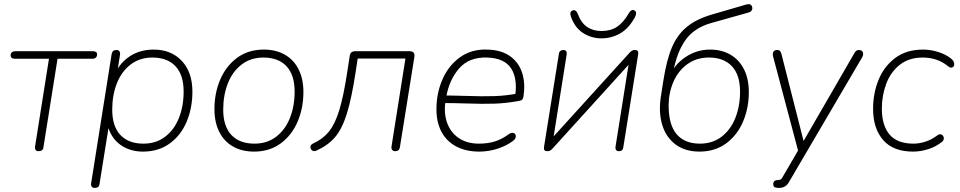

<svg xmlns="http://www.w3.org/2000/svg" viewBox="-20 -735 4705 941"><path d="M152 -18 220 -447H53Q43 -447 37.5 -451.5Q32 -456 32 -463Q32 -473 38 -478.5Q44 -484 55 -484H435Q445 -484 450.5 -480Q456 -476 456 -469Q456 -459 450 -453Q444 -447 433 -447H262L193 -14Q192 -4 186 1Q180 6 169 6Q159 6 154.5 -0.5Q150 -7 152 -18Z M427 161 527 -469Q530 -490 551 -490Q561 -490 565.5 -483.5Q570 -477 568 -465L553 -371H542Q568 -428 617.5 -460Q667 -492 733 -492Q819 -492 871 -436.5Q923 -381 923 -286Q923 -206 895 -139Q867 -72 812 -32Q757 8 681 8Q617 8 570.5 -25Q524 -58 507 -122H514L468 165Q467 176 461 181Q455 186 444 186Q434 186 429.5 179.5Q425 173 427 161ZM880 -286Q880 -368 840 -410.5Q800 -453 727 -453Q665 -453 620.5 -419Q576 -385 553 -327Q530 -269 530 -198Q530 -116 570 -73.5Q610 -31 683 -31Q745 -31 789.5 -65Q834 -99 857 -157Q880 -215 880 -286Z M1031 -200Q1031 -279 1059.5 -345.5Q1088 -412 1142.5 -452Q1197 -492 1273 -492Q1332 -492 1376 -467Q1420 -442 1443.5 -395Q1467 -348 1467 -284Q1467 -205 1438.5 -138.5Q1410 -72 1355.5 -32Q1301 8 1225 8Q1166 8 1122 -17Q1078 -42 1054.5 -89Q1031 -136 1031 -200ZM1424 -286Q1424 -368 1384 -410.5Q1344 -453 1271 -453Q1209 -453 1164.5 -419Q1120 -385 1097 -327Q1074 -269 1074 -198Q1074 -116 1114 -73.5Q1154 -31 1227 -31Q1289 -31 1333.5 -65Q1378 -99 1401 -157Q1424 -215 1424 -286Z M1899 -18 1967 -448H1733L1723 -382Q1703 -251 1679.5 -176.5Q1656 -102 1621.5 -62Q1587 -22 1531 3Q1519 9 1510 2.5Q1501 -4 1501.5 -15Q1502 -26 1515 -32Q1562 -53 1592 -90Q1622 -127 1643 -195.5Q1664 -264 1682 -383L1694 -461Q1697 -484 1721 -484H1988Q2001 -484 2007 -477Q2013 -470 2011 -457L1940 -14Q1937 6 1917 6Q1907 6 1902 -0.5Q1897 -7 1899 -18Z M2119 -200Q2119 -279 2149 -347Q2179 -415 2235.5 -455Q2292 -495 2369 -492Q2439 -490 2481.5 -458.5Q2524 -427 2539.5 -376.5Q2555 -326 2546 -265Q2544 -251 2539 -246.5Q2534 -242 2521 -240Q2461 -229 2404.5 -227Q2348 -225 2262 -228Q2235 -229 2206 -229.5Q2177 -230 2147 -230L2153 -267Q2193 -267 2261 -265Q2347 -262 2405 -264Q2463 -266 2524 -278L2505 -266Q2517 -351 2484.5 -400.5Q2452 -450 2368 -453Q2280 -456 2231 -400.5Q2182 -345 2167 -260L2164 -242Q2154 -184 2170.5 -135.5Q2187 -87 2227.5 -59Q2268 -31 2327 -31Q2370 -31 2404.5 -41.5Q2439 -52 2473 -77Q2487 -87 2497.5 -83Q2508 -79 2508 -67Q2508 -55 2495 -45Q2462 -20 2418 -6Q2374 8 2329 8Q2264 8 2216.5 -17Q2169 -42 2144 -88.5Q2119 -135 2119 -200Z M2646 -13 2719 -470Q2720 -480 2726 -485Q2732 -490 2741 -490Q2751 -490 2755 -484Q2759 -478 2757 -466L2688 -32H2662L3065 -476Q3071 -483 3077 -486.5Q3083 -490 3092 -490Q3101 -490 3105 -485.5Q3109 -481 3108 -471L3035 -14Q3034 -4 3028.5 1Q3023 6 3014 6Q3004 6 2999.5 0Q2995 -6 2997 -18L3066 -452H3092L2689 -8Q2683 -1 2677 2.5Q2671 6 2663 6Q2653 6 2649 1.5Q2645 -3 2646 -13ZM2778 -654Q2774 -666 2776 -673.5Q2778 -681 2787 -684Q2795 -687 2801.5 -682Q2808 -677 2813 -664Q2828 -623 2857.5 -603Q2887 -583 2928 -583Q2973 -583 3004.5 -604Q3036 -625 3063 -672Q3068 -681 3075 -684.5Q3082 -688 3089 -684Q3097 -680 3097.5 -671Q3098 -662 3091 -649Q3061 -595 3019 -571Q2977 -547 2927 -547Q2879 -547 2838 -573Q2797 -599 2778 -654Z M3219 -262 3231 -339Q3247 -441 3273 -502.5Q3299 -564 3346 -603Q3393 -642 3473 -665L3638 -713Q3649 -716 3656 -713.5Q3663 -711 3666 -702Q3669 -692 3664.5 -684.5Q3660 -677 3650 -674L3465 -622Q3381 -598 3339 -538Q3297 -478 3279 -381L3274 -354H3258Q3283 -417 3338.5 -454.5Q3394 -492 3460 -492Q3517 -492 3560 -467Q3603 -442 3626.5 -395Q3650 -348 3650 -284Q3650 -205 3621.5 -138.5Q3593 -72 3538.5 -32Q3484 8 3408 8Q3338 8 3291 -27Q3244 -62 3225.5 -123.5Q3207 -185 3219 -262ZM3607 -286Q3607 -368 3567 -410.5Q3527 -453 3454 -453Q3393 -453 3348 -420Q3303 -387 3280 -333Q3257 -279 3257 -218Q3257 -123 3296.5 -77Q3336 -31 3410 -31Q3472 -31 3516.5 -65Q3561 -99 3584 -157Q3607 -215 3607 -286Z M3796 147Q3802 147 3806.5 144Q3811 141 3813 137L3816 132L3897 -7L3894 13L3769 -458Q3765 -472 3770.5 -481Q3776 -490 3789 -490Q3798 -490 3802.5 -485.5Q3807 -481 3810 -470L3926 -14H3901L4167 -474Q4172 -483 4177 -486.5Q4182 -490 4190 -490Q4199 -490 4204.5 -485Q4210 -480 4210.5 -472Q4211 -464 4206 -455L3851 150L3847 157Q3831 186 3798 186Q3785 186 3778 183Q3771 180 3770 171Q3769 163 3771.5 157.5Q3774 152 3780.5 149.5Q3787 147 3796 147Z M4259 -202Q4259 -277 4285.5 -343Q4312 -409 4367 -450.5Q4422 -492 4504 -492Q4542 -492 4579 -480Q4616 -468 4641 -448Q4655 -437 4656.5 -423.5Q4658 -410 4648.5 -405Q4639 -400 4627 -410Q4575 -453 4502 -453Q4435 -453 4390 -417.5Q4345 -382 4323.5 -324.5Q4302 -267 4302 -202Q4302 -121 4339.5 -76Q4377 -31 4457 -31Q4486 -31 4516.5 -41Q4547 -51 4573 -71Q4585 -80 4594.5 -75.5Q4604 -71 4605.5 -59.5Q4607 -48 4597 -40Q4569 -17 4531 -4.5Q4493 8 4455 8Q4358 8 4308.5 -48.5Q4259 -105 4259 -202Z"/></svg>

Font: SN Pro Thin
Style: Italic
Weight: 200
Italic angle: -9°
Designer: Tobias Whetton
Foundry: Supernotes
Version: Version 1.003;Glyphs 3.3 (3324)